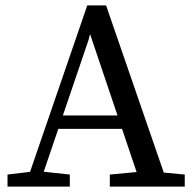

<svg xmlns="http://www.w3.org/2000/svg" viewBox="-20 -695 720 715"><path d="M8 0V-45L108 -57H129L240 -45V0ZM73 0 305 -675H375L608 0H507L308 -590H321L310 -547L124 0ZM181 -215V-265H471V-215ZM389 0V-45L517 -57H541L668 -45V0Z"/></svg>

Font: Source Serif 4 18pt
Style: Regular
Weight: 400
Designer: Frank Grießhammer
Foundry: Adobe Systems Incorporated
Version: Version 4.004;hotconv 1.0.116;makeotfexe 2.5.65601